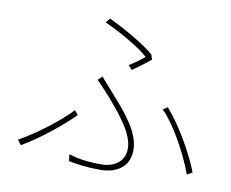

<svg xmlns="http://www.w3.org/2000/svg" viewBox="-81 -852 1163 967"><g transform="rotate(10 500.0 -368.5)"><path d="M539 -533 559 -512C593 -536 629 -563 650 -581L642 -606C591 -651 477 -715 406 -748L388 -725C466 -690 572 -630 616 -589C600 -575 568 -551 539 -533ZM323 -39 327 -5C368 3 420 11 492 11C533 11 637 -4 637 -116C637 -204 564 -291 484 -380C463 -404 438 -433 419 -454L398 -433C420 -410 447 -383 466 -361C533 -283 608 -194 608 -119C608 -36 533 -17 492 -17C415 -17 370 -25 323 -39ZM923 -41 950 -57C918 -140 845 -274 770 -359L747 -343C818 -272 891 -131 923 -41ZM330 -241 312 -263C258 -203 134 -109 55 -67L74 -42C162 -92 270 -180 330 -241Z"/></g></svg>

Font: Harano Aji Gothic KR ExtraLight
Style: Regular
Weight: 250
Foundry: Masamichi Hosoda
Version: HaranoAjiGothicKR-ExtraLight version 20220220;ttx 4.29.1